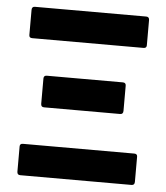

<svg xmlns="http://www.w3.org/2000/svg" viewBox="-49 -699 645 744"><g transform="rotate(5 273.5 -327.5)"><path d="M57 -533Q45 -533 45 -544V-642Q45 -655 57 -655H490Q502 -655 502 -642V-544Q502 -533 490 -533ZM57 0Q45 0 45 -13V-111Q45 -122 57 -122H490Q502 -122 502 -111V-13Q502 0 490 0ZM126 -270Q114 -270 114 -283V-381Q114 -393 126 -393H422Q434 -393 434 -381V-283Q434 -270 422 -270Z"/></g></svg>

Font: Sofia Sans Semi Condensed ExtraBold
Style: Regular
Weight: 800
Designer: Botio Nikoltchev, Ani Petrova
Foundry: lettersoup
Version: Version 4.100